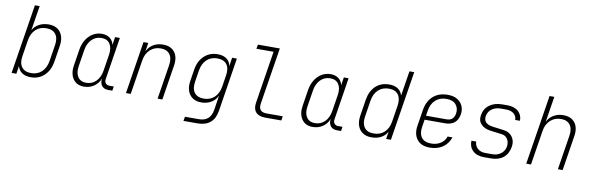

<svg xmlns="http://www.w3.org/2000/svg" viewBox="-57 -1267 6113 1984"><g transform="rotate(10 3000.0 -275.0)"><path d="M267 10Q211 10 175 -15Q139 -40 129 -83L116 0H66L182 -730H232L190 -469Q213 -512 257 -536Q301 -560 358 -560Q441 -560 481.5 -505Q522 -450 508 -360L481 -189Q466 -98 408.5 -44Q351 10 267 10ZM264 -33Q331 -33 375 -74.5Q419 -116 431 -189L458 -360Q470 -434 439 -475.5Q408 -517 341 -517Q273 -517 229 -475.5Q185 -434 173 -360L146 -189Q134 -116 165.5 -74.5Q197 -33 264 -33Z M825 10Q749 10 711 -45.5Q673 -101 687 -189L714 -360Q724 -420 752.5 -465Q781 -510 823.5 -535Q866 -560 916 -560Q967 -560 1000 -534.5Q1033 -509 1042 -466L1055 -550H1105L1035 -105Q1031 -78 1045 -61.5Q1059 -45 1085 -45H1130L1123 0H1078Q1034 0 1011.5 -29.5Q989 -59 996 -105Q977 -53 931 -21.5Q885 10 825 10ZM842 -33Q903 -33 945 -75Q987 -117 998 -189L1025 -360Q1036 -432 1008 -474.5Q980 -517 919 -517Q859 -517 817 -474.5Q775 -432 764 -360L737 -189Q726 -117 754.5 -75Q783 -33 842 -33Z M1266 0 1353 -550H1403L1389 -459Q1411 -507 1455 -533.5Q1499 -560 1558 -560Q1639 -560 1679.5 -508Q1720 -456 1706 -367L1648 0H1598L1655 -360Q1667 -434 1636.5 -475.5Q1606 -517 1541 -517Q1475 -517 1429.5 -475Q1384 -433 1373 -360L1316 0Z M1901 180 1909 135H2054Q2174 135 2194 15L2201 -30L2218 -141Q2197 -94 2152 -67Q2107 -40 2049 -40Q1967 -40 1926 -94.5Q1885 -149 1899 -239L1918 -360Q1932 -452 1989.5 -506Q2047 -560 2132 -560Q2190 -560 2226 -533Q2262 -506 2269 -459L2283 -550H2333L2244 15Q2217 180 2046 180ZM2066 -83Q2134 -83 2178 -124.5Q2222 -166 2234 -239L2253 -360Q2265 -434 2234 -475.5Q2203 -517 2135 -517Q2068 -517 2024 -475.5Q1980 -434 1968 -360L1949 -239Q1937 -166 1968 -124.5Q1999 -83 2066 -83Z M2726 0Q2659 0 2628 -35Q2597 -70 2607 -135L2694 -685H2514L2522 -730H2752L2657 -135Q2643 -45 2733 -45H2903L2896 0Z M3225 10Q3149 10 3111 -45.5Q3073 -101 3087 -189L3114 -360Q3124 -420 3152.5 -465Q3181 -510 3223.5 -535Q3266 -560 3316 -560Q3367 -560 3400 -534.5Q3433 -509 3442 -466L3455 -550H3505L3435 -105Q3431 -78 3445 -61.5Q3459 -45 3485 -45H3530L3523 0H3478Q3434 0 3411.5 -29.5Q3389 -59 3396 -105Q3377 -53 3331 -21.5Q3285 10 3225 10ZM3242 -33Q3303 -33 3345 -75Q3387 -117 3398 -189L3425 -360Q3436 -432 3408 -474.5Q3380 -517 3319 -517Q3259 -517 3217 -474.5Q3175 -432 3164 -360L3137 -189Q3126 -117 3154.5 -75Q3183 -33 3242 -33Z M3841 10Q3787 10 3750 -15Q3713 -40 3697.5 -85Q3682 -130 3691 -189L3718 -360Q3733 -455 3789 -507.5Q3845 -560 3932 -560Q3988 -560 4024 -535Q4060 -510 4070 -467L4112 -730H4162L4046 0H3996L4008 -79Q3986 -36 3943 -13Q3900 10 3841 10ZM3858 -33Q3926 -33 3970.5 -74.5Q4015 -116 4026 -189L4053 -360Q4064 -434 4033.5 -475.5Q4003 -517 3935 -517Q3868 -517 3823.5 -475.5Q3779 -434 3768 -360L3741 -189Q3730 -116 3760.5 -74.5Q3791 -33 3858 -33Z M4455 10Q4363 10 4320 -46Q4277 -102 4291 -190L4318 -360Q4333 -455 4392.5 -507.5Q4452 -560 4546 -560Q4606 -560 4645.5 -536Q4685 -512 4702.5 -472Q4720 -432 4712 -384Q4703 -326 4666 -295.5Q4629 -265 4567 -265H4353L4341 -190Q4329 -117 4360 -75.5Q4391 -34 4462 -34Q4518 -34 4560 -61Q4602 -88 4618 -135H4668Q4645 -66 4589 -28Q4533 10 4455 10ZM4360 -308H4575Q4650 -308 4662 -384Q4671 -438 4639.5 -477Q4608 -516 4539 -516Q4469 -516 4424 -474.5Q4379 -433 4368 -360Z M5023 10Q4948 10 4906 -30.5Q4864 -71 4867 -135H4917Q4918 -92 4948.5 -63.5Q4979 -35 5031 -35H5104Q5157 -35 5194.5 -64.5Q5232 -94 5239 -140Q5246 -183 5225.5 -217Q5205 -251 5162 -256L5044 -271Q4980 -279 4944 -316Q4908 -353 4918 -411Q4929 -481 4982 -520.5Q5035 -560 5116 -560H5170Q5244 -560 5285.5 -522Q5327 -484 5325 -425H5275Q5276 -464 5246 -489.5Q5216 -515 5163 -515H5109Q5053 -515 5015 -487Q4977 -459 4969 -412Q4956 -330 5059 -316L5176 -301Q5236 -294 5267.5 -250Q5299 -206 5289 -147Q5277 -71 5227 -30.5Q5177 10 5096 10Z M5466 0 5582 -730H5632L5608 -580L5589 -460Q5611 -507 5655.5 -533.5Q5700 -560 5758 -560Q5839 -560 5879.5 -508Q5920 -456 5906 -367L5848 0H5798L5855 -360Q5867 -434 5836.5 -475.5Q5806 -517 5741 -517Q5675 -517 5629.5 -475Q5584 -433 5573 -360L5516 0Z"/></g></svg>

Font: JetBrains Mono NL Thin
Style: Italic
Weight: 100
Italic angle: -9°
Monospace: yes
Designer: Philipp Nurullin, Konstantin Bulenkov
Foundry: JetBrains
Version: Version 2.305; ttfautohint (v1.8.4.7-5d5b)